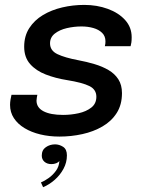

<svg xmlns="http://www.w3.org/2000/svg" viewBox="-20 -560 603 802"><path d="M228.5 10.5Q186 10.5 148.5 1.5Q111 -7.5 82.5 -24.8Q54 -42 38 -66.5Q22 -91 22 -122Q22 -132 24 -144.5Q26 -157 28 -164H136Q135 -159.5 133.8 -152Q132.5 -144.5 132.5 -140Q132.5 -110.5 161.8 -95.2Q191 -80 243.5 -80Q276.5 -80 308.2 -87Q340 -94 361.2 -110.5Q382.5 -127 382.5 -156Q382.5 -186 353.5 -200.5Q324.5 -215 259.5 -225.5Q212 -233 171.2 -248.8Q130.5 -264.5 105.8 -292.5Q81 -320.5 81 -365Q81 -409.5 102.2 -442.5Q123.5 -475.5 159.2 -497Q195 -518.5 239.8 -529Q284.5 -539.5 332 -539.5Q385 -539.5 430.2 -523Q475.5 -506.5 502.8 -476.2Q530 -446 530 -404.5Q530 -391.5 528.8 -382.8Q527.5 -374 525.5 -367H418Q419.5 -373 420 -377.5Q420.5 -382 420.5 -387.5Q420.5 -409 406.5 -422.8Q392.5 -436.5 369.8 -443Q347 -449.5 320.5 -449.5Q289.5 -449.5 259.2 -442.5Q229 -435.5 209 -419.8Q189 -404 189 -379Q189 -348.5 220 -333.8Q251 -319 307 -308.5Q342 -302 374.8 -292.2Q407.5 -282.5 433.5 -267.2Q459.5 -252 474.5 -228.5Q489.5 -205 489.5 -171Q489.5 -122.5 467.5 -88Q445.5 -53.5 408 -31.8Q370.5 -10 324 0.2Q277.5 10.5 228.5 10.5ZM195 125.5Q177 125.5 165.8 115.8Q154.5 106 154.5 90Q154.5 66.5 171.5 54.8Q188.5 43 210 43Q227.5 43 243.5 53.2Q259.5 63.5 259.5 89Q259.5 119 245.2 145.2Q231 171.5 208.5 191.2Q186 211 160 222L151 202Q166 196 183.5 183.5Q201 171 214 153Q227 135 228 112Q224.5 118 215 121.8Q205.5 125.5 195 125.5Z"/></svg>

Font: Epilogue Medium
Style: Italic
Weight: 500
Italic angle: -12°
Designer: Tyler Finck
Foundry: Etcetera Type Co
Version: Version 2.112